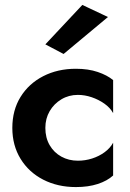

<svg xmlns="http://www.w3.org/2000/svg" viewBox="-20 -749 528 779"><path d="M238 -530 164 -569 314 -729 418 -680ZM164 -230Q164 -190 181.5 -160Q199 -130 229 -113.5Q259 -97 296 -97Q326 -97 354 -106Q382 -115 404.5 -131.5Q427 -148 439 -170V-37Q415 -15 376.5 -2.5Q338 10 288 10Q214 10 155.5 -20Q97 -50 63.5 -104.5Q30 -159 30 -230Q30 -302 63.5 -356Q97 -410 155.5 -440Q214 -470 288 -470Q338 -470 376.5 -457Q415 -444 439 -424V-290Q427 -312 403.5 -328.5Q380 -345 352 -354.5Q324 -364 296 -364Q259 -364 229 -346Q199 -328 181.5 -298Q164 -268 164 -230Z"/></svg>

Font: Venryn Sans SemiBold
Style: Regular
Weight: 600
Designer: Owen Earl, indestructible type* (font) & Cristiano Sobral (main changes)
Version: Version 3.60;October 28, 2020;FontCreator 13.0.0.2681 64-bit